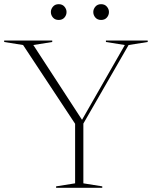

<svg xmlns="http://www.w3.org/2000/svg" viewBox="-26 -899 732 919"><path d="M84.5 -683.5 -6 -698V-705H224V-698L133.5 -683.5L371.5 -318L362 -317.5L571.5 -683.5L481 -698V-705H681V-698L589.5 -683.5L373 -307.5V-21.5L463.5 -7V0H242.5V-7L333.5 -21.5V-306.5ZM255 -803.5Q237.5 -803.5 227.5 -815Q217.5 -826.5 217.5 -841.5Q217.5 -855.5 227.5 -867.2Q237.5 -879 255 -879Q272.5 -879 282.5 -867.2Q292.5 -855.5 292.5 -841.5Q292.5 -826.5 282.5 -815Q272.5 -803.5 255 -803.5ZM458 -803.5Q440.5 -803.5 430.5 -815Q420.5 -826.5 420.5 -841.5Q420.5 -855.5 430.5 -867.2Q440.5 -879 458 -879Q475.5 -879 485.5 -867.2Q495.5 -855.5 495.5 -841.5Q495.5 -826.5 485.5 -815Q475.5 -803.5 458 -803.5Z"/></svg>

Font: Newsreader 60pt ExtraLight
Style: Regular
Weight: 250
Designer: Hugues Gentile
Foundry: Production Type
Version: Version 1.003